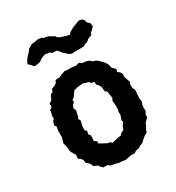

<svg xmlns="http://www.w3.org/2000/svg" viewBox="-175 -820 864 943"><g transform="rotate(-30 257.0 -348.5)"><path d="M262 16 241 13 224 12 203 6 185 4 170 -7H147L134 -20L129 -28L108 -37L105 -46L99 -56L82 -72L81 -86L74 -97L60 -107L62 -128L54 -140L46 -154L44 -165L43 -183L36 -207L45 -237V-264V-276L49 -295L41 -306L46 -325L57 -338L55 -351L61 -371V-382L75 -390L76 -412L90 -419L97 -434L103 -447L117 -453L121 -467L139 -474L152 -482L158 -496L183 -498L198 -505L218 -512L233 -510H257L282 -507L300 -512L315 -502H328L351 -495L361 -485L377 -480L390 -471L399 -461L409 -452L421 -434L425 -419L427 -411L444 -394L440 -379L452 -370L460 -356L458 -343L463 -326L470 -308L465 -293L466 -272L473 -261L471 -231L470 -208L473 -194L467 -178L465 -164L466 -144L456 -127L457 -114L448 -104L436 -92L431 -79L422 -64L417 -49L404 -42L387 -29L374 -16L355 -8L346 -2L327 2L315 10L296 9L280 12ZM247 -89 280 -97 300 -100 309 -110 324 -117 332 -137 344 -153 339 -162 344 -174 349 -188 348 -207 351 -214 352 -244 349 -267 356 -281 355 -289 350 -320 340 -327 337 -353 329 -368 320 -377 319 -393 300 -397 299 -404 265 -415 238 -412 214 -407 201 -389 192 -376 182 -371V-357L171 -346L165 -332L172 -316L168 -304L165 -286L159 -275L166 -262L160 -237L158 -211L168 -203L164 -184L173 -174V-160L171 -142L185 -134V-121L212 -106L226 -99L237 -98ZM257 -593 244 -610 234 -619H212L201 -627L176 -631L151 -622L137 -611L111 -606L100 -608L96 -614L78 -633L84 -645L94 -661L103 -670L114 -682L124 -695L147 -708H157L184 -713L204 -710L209 -705L235 -700L251 -690L264 -684L270 -674L285 -666L301 -661L330 -653L342 -665L361 -676L379 -683L402 -692L419 -689L429 -680L433 -664L446 -653L449 -633L435 -619L422 -607V-600L400 -592L385 -579L373 -577L361 -570L345 -569H315L292 -568L277 -575L269 -584Z"/></g></svg>

Font: Winky Rough Medium
Style: Regular
Weight: 500
Designer: Simon Atzbach
Foundry: typofactur
Version: Version 1.206; ttfautohint (v1.8.4.7-5d5b)